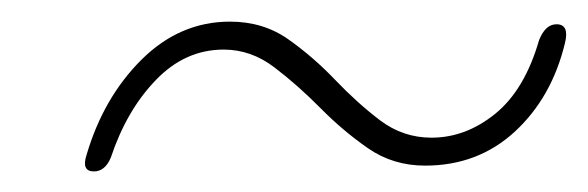

<svg xmlns="http://www.w3.org/2000/svg" viewBox="-20 -440 557 182"><path d="M383 -283Q352.5 -283 328.8 -299.5Q305 -316 283.5 -337.8Q262 -359.5 240 -376.2Q218 -393 192 -393Q155.5 -393 127.8 -364.2Q100 -335.5 85 -290.5Q79.5 -277.5 69 -277.5Q57 -277.5 62 -293Q78 -347.5 114.2 -383.5Q150.5 -419.5 198 -419.5Q229.5 -419.5 253.2 -402.8Q277 -386 297.8 -364.2Q318.5 -342.5 340.2 -326Q362 -309.5 389 -309.5Q421.5 -309.5 449.5 -332.2Q477.5 -355 491 -402Q497 -417 507.5 -417Q520 -417 515.5 -399Q503 -347.5 468 -315.2Q433 -283 383 -283Z"/></svg>

Font: Fraunces 144pt Soft Light
Style: Italic
Weight: 300
Italic angle: -16°
Version: Version 1.000;[b76b70a41]